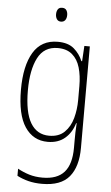

<svg xmlns="http://www.w3.org/2000/svg" viewBox="-63 -767 604 1048"><g transform="rotate(5 239.0 -242.5)"><path d="M227 -539Q284 -539 316 -511.5Q348 -484 364 -445H368L373 -529H403V27Q403 130 357 185.5Q311 241 208 241Q167 241 133.5 232.5Q100 224 71 209V170Q102 187 135 197Q168 207 208 207Q288 207 326.5 163.5Q365 120 365 30V-10Q365 -33 365.5 -55Q366 -77 368 -105H365Q350 -53 313 -21.5Q276 10 219 10Q139 10 94 -57.5Q49 -125 49 -261Q49 -392 93 -465.5Q137 -539 227 -539ZM230 -505Q155 -505 121 -439Q87 -373 87 -261Q87 -141 122 -82.5Q157 -24 224 -24Q277 -24 308 -54.5Q339 -85 352 -132.5Q365 -180 365 -232V-308Q365 -365 352 -409.5Q339 -454 309 -479.5Q279 -505 230 -505ZM234 -726Q251 -726 258 -715Q265 -704 265 -689Q265 -671 257 -660.5Q249 -650 234 -650Q219 -650 211.5 -661Q204 -672 204 -688Q204 -704 211 -715Q218 -726 234 -726Z"/></g></svg>

Font: Noto Sans Lao UI Cond ExtLt
Style: Regular
Weight: 200
Width: 3
Designer: Monotype Design Team
Foundry: Monotype Imaging Inc.
Version: Version 2.000; ttfautohint (v1.8.4.7-5d5b)